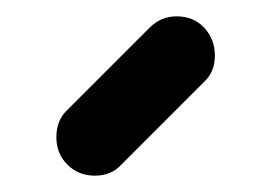

<svg xmlns="http://www.w3.org/2000/svg" viewBox="-20 -801 313 235"><path d="M96 -586Q76 -586 62.5 -599.5Q49 -613 49 -633Q49 -652 60 -664L163 -767Q177 -781 196 -781Q217 -781 230 -767Q243 -753 243 -733Q243 -713 230 -701L128 -599Q116 -586 96 -586Z"/></svg>

Font: Comfortaa SemiBold
Style: Regular
Weight: 600
Designer: Johan Aakerlund
Foundry: Johan Aakerlund
Version: Version 3.104; ttfautohint (v1.8.1.43-b0c9)